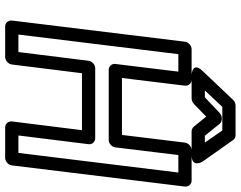

<svg xmlns="http://www.w3.org/2000/svg" viewBox="-112 -772 910 725"><g transform="rotate(90 342.5 -410.0)"><path d="M111 -25 185 -629H251L222 -391C220 -376 233 -366 244 -366H509C524 -366 536 -380 537 -391L566 -629H632L558 -25H492L525 -290C527 -305 514 -315 503 -315H238C223 -315 211 -301 210 -290L177 -25ZM58 0C57 11 65 25 80 25H196C207 25 222 15 224 0L257 -265H472L439 0C438 11 446 25 461 25H577C588 25 603 15 605 0L685 -654C686 -665 678 -679 663 -679H547C536 -679 521 -669 519 -654L490 -416H275L304 -654C305 -665 297 -679 282 -679H166C155 -679 140 -669 138 -654ZM348 -729H322L384 -795H473L519 -729H493L448 -785C444 -790 436 -793 430 -793H426C419 -793 412 -789 407 -785ZM352 -679C358 -679 367 -682 372 -687L421 -734L459 -687C463 -683 469 -679 476 -679H566C616 -679 591 -720 591 -720L509 -836C505 -842 498 -845 491 -845H379C372 -845 363 -842 358 -836L248 -720C212 -682 262 -679 262 -679Z"/></g></svg>

Font: Falling Sky
Style: OuObl
Weight: 400
Designer: Paul D. Hunt
Foundry: Adobe Systems Incorporated
Version: Version 1.02